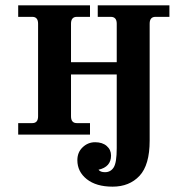

<svg xmlns="http://www.w3.org/2000/svg" viewBox="-20 -509 695 726"><path d="M405.8 196.8Q343.8 196.8 308.1 168.5Q272.5 140.1 272.5 96.7Q272.5 66.9 292.5 47.9Q312.5 28.8 339.8 28.8Q367.2 28.8 383.5 43Q399.9 57.1 399.9 79.1Q399.9 122.1 352.5 132.8Q359.4 142.1 377 142.1Q398.4 142.1 409.9 124Q421.4 106 421.4 50.8V-227.5H248.5V-69.3Q248.5 -43.5 270.5 -43.5H320.3V0H48.8V-43.5H102.1Q124 -43.5 124 -69.3V-419.4Q124 -445.3 102.1 -445.3H48.8V-488.8H320.3V-445.3H270.5Q248.5 -445.3 248.5 -419.4V-273.9H421.4V-419.4Q421.4 -445.3 398.9 -445.3H349.6V-488.8H620.6V-445.3H567.9Q545.9 -445.3 545.9 -419.4V22.9Q545.9 114.7 507.6 155.8Q469.2 196.8 405.8 196.8Z"/></svg>

Font: Munson
Style: Bold
Weight: 700
Designer: Paul James MIller
Foundry: High-Logic / Made with FontCreator
Version: Version 2.10;May 5, 2019;FontCreator 11.5.0.2430 64-bit